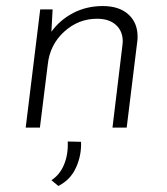

<svg xmlns="http://www.w3.org/2000/svg" viewBox="-20 -422 552 635"><path d="M320 -402Q374 -402 404.5 -374.5Q435 -347 435 -301Q435 -290 434 -285L399 0H352L385 -273L386 -285Q386 -319 363.5 -339.5Q341 -360 301 -360Q239 -360 192 -317Q145 -274 138 -209L112 0H65L113 -391H154L150 -317Q178 -356 222 -379Q266 -402 320 -402ZM150 174Q178 156 192 122Q206 88 204 46L248 47Q250 91 231.5 132Q213 173 173 193Z"/></svg>

Font: Josefin Sans Light
Style: Italic
Weight: 300
Italic angle: -7°
Designer: Santiago Orozco
Foundry: Typemade
Version: Version 2.000